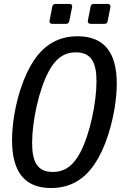

<svg xmlns="http://www.w3.org/2000/svg" viewBox="-20 -923 642 957"><path d="M240.2 -804.2H309.6C318.4 -804.2 323.2 -809.1 325.2 -817.4L339.4 -887.2C339.8 -888.7 339.8 -890.1 339.8 -891.6C339.8 -898.9 335.4 -903.3 326.7 -903.3H256.3C247.6 -903.3 242.2 -898.9 240.7 -890.1L227.1 -820.3C225.1 -810.5 230.5 -804.2 240.2 -804.2ZM431.2 -804.2H501C509.8 -804.2 515.1 -808.6 516.6 -817.4L530.3 -887.2C532.2 -897 526.9 -903.3 517.1 -903.3H447.3C438.5 -903.3 433.1 -898.9 431.6 -890.1L418 -820.3C416 -810.5 421.4 -804.2 431.2 -804.2ZM234.4 14.2C325.2 14.2 397.5 -24.4 452.6 -106.9C476.6 -142.6 500 -190.9 519.5 -252C545.9 -334 562 -427.7 562 -506.3C562 -664.6 496.6 -742.2 366.7 -742.2C273.9 -742.2 202.6 -702.1 148.4 -621.1C125 -585.9 101.6 -538.6 81.5 -476.1C57.1 -399.9 40 -306.6 40 -224.1C40 -64.9 104 14.2 234.4 14.2ZM242.7 -65.9C163.6 -65.9 140.1 -120.6 140.1 -210.9C140.1 -318.4 173.3 -474.1 222.2 -565.9C254.4 -626.5 294.9 -662.1 358.4 -662.1C439.9 -662.1 460.9 -603.5 460.9 -517.6C460.9 -410.2 428.2 -254.4 379.9 -162.6C347.7 -101.6 306.6 -65.9 242.7 -65.9Z"/></svg>

Font: Hack
Style: Oblique
Weight: 400
Italic angle: -12°
Monospace: yes
Designer: Christopher Simpkins
Foundry: Christopher Simpkins
Version: Version 2.010